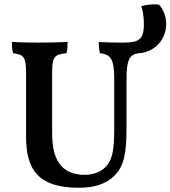

<svg xmlns="http://www.w3.org/2000/svg" viewBox="-20 -877 804 906"><path d="M730 -855C708 -859 669 -855 647 -848C652 -830 659 -805 659 -764C659 -702 643 -680 587 -677C573 -676 558 -676 545 -676C515 -676 470 -677 446 -679C446 -662 447 -648 451 -626C507 -620 519 -594 519 -497V-268C519 -162 508 -121 480 -91C454 -62 412 -52 380 -52C263 -52 226 -132 226 -248V-532C226 -610 236 -620 294 -626C298 -643 299 -661 299 -679C268 -677 202 -676 157 -676C113 -676 63 -677 36 -679C36 -661 37 -642 42 -626C92 -619 103 -609 103 -532V-233C103 -73 163 9 353 9C424 9 481 -9 519 -47C566 -93 577 -156 577 -271V-500C577 -595 590 -621 637 -626C697 -629 764 -679 764 -764C764 -804 748 -837 730 -855Z"/></svg>

Font: Vollkorn Semibold
Style: Regular
Weight: 600
Designer: Friedrich Althausen
Foundry: Friedrich Althausen
Version: Version 4.015;PS 004.015;hotconv 1.0.88;makeotf.lib2.5.64775